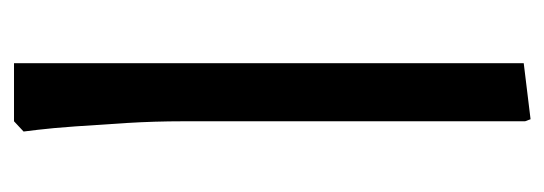

<svg xmlns="http://www.w3.org/2000/svg" viewBox="-278 -518 796 281"><g transform="rotate(90 120.5 -378.0)"><path d="M73 0V-746L155 -756L158 -748V-247Q158 -206 160.5 -165Q163 -124 165.5 -89.5Q168 -55 170.5 -34.5Q173 -14 173 -14L158 0Z"/></g></svg>

Font: Fustat Medium
Style: Regular
Weight: 500
Designer: Mohamed Gaber, Khaled Hosny, Laura Garcia Mut
Foundry: Kief Type Foundry, Alif Type Foundry, Hard Type Foundry
Version: Version 1.007